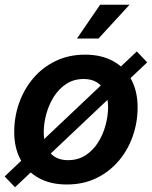

<svg xmlns="http://www.w3.org/2000/svg" viewBox="-28 -770 644 813"><path d="M254.9 11.2Q185.5 11.2 135.7 -16.4Q85.9 -43.9 59.1 -94Q32.2 -144 32.2 -210.9Q32.2 -275.4 53.2 -334.5Q74.2 -393.6 113.5 -439.5Q152.8 -485.4 208.3 -512Q263.7 -538.6 332 -538.6Q401.4 -538.6 451.4 -511Q501.5 -483.4 528.1 -433.1Q554.7 -382.8 554.7 -315.4Q554.7 -251.5 533.9 -192.6Q513.2 -133.8 473.9 -87.9Q434.6 -42 379.4 -15.4Q324.2 11.2 254.9 11.2ZM260.3 -91.8Q302.2 -91.8 334 -112.3Q365.7 -132.8 387 -166.3Q408.2 -199.7 418.9 -239.5Q429.7 -279.3 429.7 -317.4Q429.7 -353.5 417.7 -380.1Q405.8 -406.7 382.8 -421.1Q359.9 -435.5 326.7 -435.5Q284.7 -435.5 253.2 -415Q221.7 -394.5 200.4 -361.1Q179.2 -327.6 168.2 -287.8Q157.2 -248 157.2 -209Q157.2 -155.3 183.8 -123.5Q210.4 -91.8 260.3 -91.8ZM35.6 22.9 -8.3 -22.9 551.3 -552.2 595.2 -505.9ZM297.9 -606.9 396 -750H520.5L389.2 -606.9Z"/></svg>

Font: Inter 24pt SemiBold
Style: Italic
Weight: 600
Italic angle: -9.3988°
Designer: Rasmus Andersson
Foundry: rsms
Version: Version 4.001;git-66647c0bb